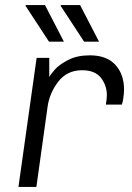

<svg xmlns="http://www.w3.org/2000/svg" viewBox="-20 -740 524 760"><path d="M471 -386Q471 -370 468 -350.5Q465 -331 462 -326H399Q403 -349 403 -363Q403 -402 379.5 -432Q356 -462 305 -462Q245 -462 210 -416Q175 -370 168 -315L124 0H53L125 -511H175V-435Q180 -445 197 -464.5Q214 -484 249.5 -502.5Q285 -521 336 -521Q402 -521 436.5 -483.5Q471 -446 471 -386ZM233 -575H174L81 -717L82 -720H158ZM372 -575H313L220 -717L221 -720H297Z"/></svg>

Font: Chivo Light Italic
Style: Regular
Weight: 300
Italic angle: -8.05°
Designer: Hector Gatti
Foundry: Omnibus-Type
Version: Version 1.007